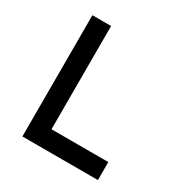

<svg xmlns="http://www.w3.org/2000/svg" viewBox="-162 -830 923 960"><g transform="rotate(30 299.5 -350.0)"><path d="M98 -700H206V-104H534V0H98Z"/></g></svg>

Font: Easer Grotesk Variable
Style: Regular
Weight: 400
Designer: Boardeaser, Bonnie Shaver-Troup, Thomas Jockin
Foundry: Lexend
Version: Version 1.001;Glyphs 3.1.2 (3151)